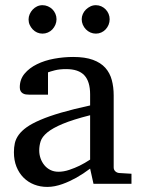

<svg xmlns="http://www.w3.org/2000/svg" viewBox="-20 -716 549 748"><path d="M331.1 -267.1Q263.7 -250 224.1 -233.4Q184.6 -216.8 164.3 -200Q144 -183.1 138.4 -165.8Q132.8 -148.4 132.8 -129.9Q132.8 -114.3 137.9 -99.4Q143.1 -84.5 152.6 -72.8Q162.1 -61 176 -54Q189.9 -46.9 208 -46.9Q228 -46.9 249.8 -54.2Q271.5 -61.5 289.6 -70.3Q310.5 -80.6 331.1 -94.2ZM344.2 0 331.1 -59.1Q304.7 -39.1 276.9 -23.4Q264.6 -16.6 251 -10.3Q237.3 -3.9 222.9 1.2Q208.5 6.3 193.6 9.3Q178.7 12.2 164.1 12.2Q136.7 12.2 113 2.9Q89.4 -6.3 71.8 -23.9Q54.2 -41.5 44.2 -66.4Q34.2 -91.3 34.2 -123Q34.2 -141.6 37.8 -158.2Q41.5 -174.8 52.7 -190.4Q64 -206.1 84.2 -220.5Q104.5 -234.9 137.5 -249Q170.4 -263.2 218 -277.1Q265.6 -291 331.1 -305.2V-348.1Q331.1 -398.4 308.6 -422.6Q286.1 -446.8 237.8 -446.8Q211.4 -446.8 192.9 -441.9Q174.3 -437 167 -434.1V-347.2H94.2Q87.4 -347.2 80.8 -348.1Q74.2 -349.1 68.8 -352.3Q63.5 -355.5 60.3 -361.1Q57.1 -366.7 57.1 -376Q57.1 -406.7 75.7 -429Q94.2 -451.2 124 -465.8Q153.8 -480.5 190.9 -487.3Q228 -494.1 265.1 -494.1Q311.5 -494.1 342 -482.9Q372.6 -471.7 390.4 -451.7Q408.2 -431.6 415.5 -404.3Q422.9 -377 422.9 -344.2V-64Q422.9 -54.7 429 -48.8Q435.1 -43 443.8 -42L492.2 -39.1V0ZM200.2 -641.1Q200.2 -629.9 195.8 -619.6Q191.4 -609.4 184.1 -601.6Q176.8 -593.8 166.7 -589.4Q156.7 -585 145.5 -585Q134.3 -585 124.5 -589.4Q114.7 -593.8 107.4 -601.6Q100.1 -609.4 95.7 -619.1Q91.3 -628.9 91.3 -640.1Q91.3 -650.9 95.7 -660.9Q100.1 -670.9 107.4 -678.7Q114.7 -686.5 124.5 -691.2Q134.3 -695.8 145.5 -695.8Q156.7 -695.8 166.7 -691.4Q176.8 -687 184.1 -679.7Q191.4 -672.4 195.8 -662.4Q200.2 -652.3 200.2 -641.1ZM407.2 -641.1Q407.2 -629.9 403.1 -619.6Q398.9 -609.4 391.6 -601.6Q384.3 -593.8 374.5 -589.4Q364.7 -585 353.5 -585Q342.3 -585 332.3 -589.4Q322.3 -593.8 314.7 -601.6Q307.1 -609.4 302.7 -619.6Q298.3 -629.9 298.3 -641.1Q298.3 -651.4 302.7 -661.4Q307.1 -671.4 314.9 -679Q322.8 -686.5 332.5 -691.2Q342.3 -695.8 353.5 -695.8Q364.7 -695.8 374.5 -691.4Q384.3 -687 391.6 -679.4Q398.9 -671.9 403.1 -661.9Q407.2 -651.9 407.2 -641.1Z"/></svg>

Font: BabelStone Ogham Pictish
Style: Italic
Weight: 400
Italic angle: -30°
Designer: Andrew West
Foundry: BabelStone
Version: Version 1.02 March 14, 2022